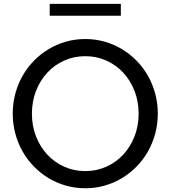

<svg xmlns="http://www.w3.org/2000/svg" viewBox="-20 -967 889 1001"><path d="M424.5 14.5Q372.3 14.5 323.6 0.7Q275 -13.2 233.2 -38.4Q191.4 -63.6 156.8 -98.9Q122.3 -134.1 97.7 -177.5Q73.2 -220.9 59.8 -270.7Q46.4 -320.5 46.4 -374.5Q46.4 -428.6 59.8 -478.4Q73.2 -528.2 97.7 -571.6Q122.3 -615 156.8 -650.2Q191.4 -685.5 233.2 -710.7Q275 -735.9 323.6 -749.8Q372.3 -763.6 424.5 -763.6Q477.3 -763.6 525.7 -749.8Q574.1 -735.9 615.9 -710.7Q657.7 -685.5 692.3 -650.2Q726.8 -615 751.4 -571.6Q775.9 -528.2 789.3 -478.4Q802.7 -428.6 802.7 -374.5Q802.7 -320.5 789.3 -270.7Q775.9 -220.9 751.4 -177.5Q726.8 -134.1 692.3 -98.9Q657.7 -63.6 615.9 -38.4Q574.1 -13.2 525.5 0.7Q476.8 14.5 424.5 14.5ZM424.5 -75Q483.6 -75 534.5 -98Q585.5 -120.9 622.7 -161.1Q660 -201.4 681.4 -256.1Q702.7 -310.9 702.7 -374.5Q702.7 -438.2 681.4 -493Q660 -547.7 622.7 -588Q585.5 -628.2 534.5 -651.1Q483.6 -674.1 424.5 -674.1Q365.5 -674.1 314.5 -651.1Q263.6 -628.2 226.4 -588Q189.1 -547.7 167.7 -493Q146.4 -438.2 146.4 -374.5Q146.4 -310.9 167.7 -256.1Q189.1 -201.4 226.4 -161.1Q263.6 -120.9 314.5 -98Q365.5 -75 424.5 -75ZM239.1 -885V-946.8H610V-885Z"/></svg>

Font: Spartan Med
Style: Regular
Weight: 500
Designer: Matt Bailey, Mirko Velimirovic
Foundry: Matt Bailey
Version: Version 1.005